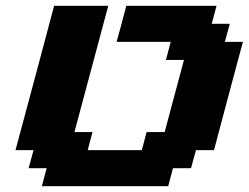

<svg xmlns="http://www.w3.org/2000/svg" viewBox="-20 -645 861 665"><path d="M125 0H562.5L579.1 -62.5H641.6L658.7 -125H721.2Q737.8 -187.5 771 -312.5Q804.2 -437.5 821.3 -500H758.8L775.9 -562.5H713.4L730 -625H417.5Q412.1 -604 400.9 -562.3Q389.6 -520.5 383.8 -500H571.3L554.7 -437.5H617.2Q606 -396 583.7 -312.5Q561.5 -229 550.3 -187.5H487.8L471.2 -125H283.7L300.3 -187.5H237.8L355 -625H167.5Q145.5 -542 100.8 -375Q56.2 -208 33.7 -125H96.2L79.1 -62.5H141.6Z"/></svg>

Font: Faithful 32x
Style: SemiboldOblique
Weight: 400
Foundry: Faithful Resource Pack
Version: Version 1.0; January 27, 2023